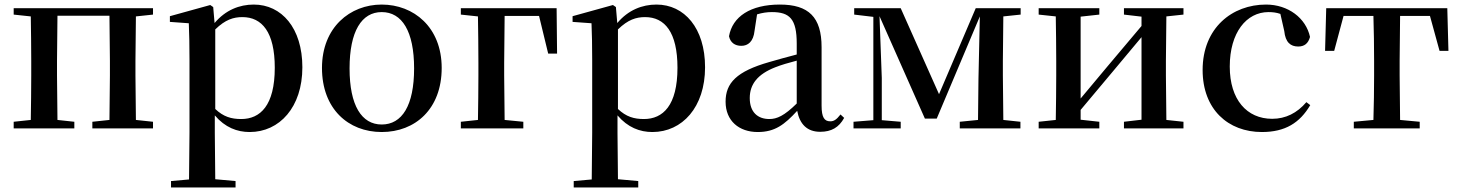

<svg xmlns="http://www.w3.org/2000/svg" viewBox="-20 -563 6403 842"><path d="M40 -499 115 -491C116 -435 117 -351 117 -296V-232C117 -177 116 -93 115 -37L40 -29V0H306V-29L232 -37L230 -232V-296L232 -494H460L462 -296V-232L460 -37L385 -29V0H651V-29L576 -37L574 -232V-296L576 -491L651 -499V-527H40Z M1075 16C1206 16 1306 -93 1306 -268C1306 -440 1215 -543 1093 -543C1030 -543 969 -519 921 -462L915 -532L902 -541L725 -492V-467L808 -461C810 -412 811 -366 811 -299V19L809 224L730 231V259H1013V231L924 223L922 19V-57C967 -4 1020 16 1075 16ZM924 -434C968 -477 1004 -488 1043 -488C1129 -488 1185 -422 1185 -266C1185 -100 1121 -41 1038 -41C994 -41 960 -51 924 -85Z M1654 16C1801 16 1917 -85 1917 -265C1917 -444 1794 -543 1654 -543C1515 -543 1392 -443 1392 -265C1392 -86 1507 16 1654 16ZM1654 -17C1566 -17 1513 -100 1513 -263C1513 -426 1566 -510 1654 -510C1743 -510 1796 -426 1796 -263C1796 -100 1743 -17 1654 -17Z M2001 -499 2076 -491C2077 -435 2078 -349 2078 -287V-232C2078 -177 2077 -93 2076 -37L2001 -29V0H2275V-29L2193 -37L2191 -232V-287L2193 -493H2344L2384 -328H2423L2421 -527H2001Z M2841 16C2972 16 3072 -93 3072 -268C3072 -440 2981 -543 2859 -543C2796 -543 2735 -519 2687 -462L2681 -532L2668 -541L2491 -492V-467L2574 -461C2576 -412 2577 -366 2577 -299V19L2575 224L2496 231V259H2779V231L2690 223L2688 19V-57C2733 -4 2786 16 2841 16ZM2690 -434C2734 -477 2770 -488 2809 -488C2895 -488 2951 -422 2951 -266C2951 -100 2887 -41 2804 -41C2760 -41 2726 -51 2690 -85Z M3577 15C3626 15 3659 -4 3682 -46L3666 -61C3648 -38 3637 -31 3621 -31C3596 -31 3583 -47 3583 -100V-356C3583 -488 3526 -543 3400 -543C3271 -543 3192 -490 3177 -404C3183 -376 3203 -362 3231 -362C3260 -362 3284 -380 3289 -428L3300 -500C3323 -507 3344 -510 3365 -510C3443 -510 3474 -480 3474 -372V-324C3433 -313 3390 -302 3354 -291C3210 -250 3162 -199 3162 -117C3162 -33 3221 16 3303 16C3378 16 3420 -16 3476 -77C3487 -19 3519 15 3577 15ZM3474 -109C3419 -55 3387 -41 3354 -41C3303 -41 3268 -71 3268 -133C3268 -194 3303 -238 3380 -268C3405 -278 3439 -288 3474 -297Z M3810 0H3930V-29L3847 -36V-221L3837 -492L4036 -43H4088L4277 -491L4271 -219L4269 -37L4189 -29V0H4455V-29L4380 -37L4378 -232V-296L4380 -491L4456 -499V-527H4259L4098 -150L3930 -527H3726V-499L3810 -489V-36L3723 -29V0Z M4909 -499 4986 -490V-449L4836 -271L4719 -131V-490L4801 -499V-527H4535V-499L4610 -491C4611 -435 4612 -351 4612 -296V-232C4612 -177 4611 -93 4610 -37L4535 -29V0H4801V-29L4719 -38V-81L4864 -254L4986 -400V-38L4909 -29V0H5170V-29L5095 -37L5093 -232V-296L5095 -491L5170 -499V-527H4909Z M5514 16C5616 16 5680 -24 5726 -102L5709 -115C5668 -67 5618 -42 5559 -42C5448 -42 5373 -126 5373 -271C5373 -420 5446 -510 5543 -510C5561 -510 5578 -508 5595 -502L5612 -427C5617 -377 5640 -359 5673 -359C5700 -359 5717 -372 5725 -401C5707 -484 5629 -543 5532 -543C5384 -543 5254 -441 5254 -256C5254 -83 5366 16 5514 16Z M6002 0H6206V-29L6120 -37L6118 -232V-296L6120 -493H6251L6293 -340H6332L6327 -527H5796L5791 -340H5831L5872 -493H6003C6005 -437 6006 -351 6006 -296V-232C6006 -177 6005 -94 6003 -37L5917 -29V0Z"/></svg>

Font: Noto Serif SC SemiBold
Style: Regular
Weight: 600
Designer: Ryoko NISHIZUKA 西塚涼子 (kana & ideographs); Frank Grießhammer (Latin, Greek & Cyrillic); Wenlong ZHANG 张文龙 (bopomofo); San
Foundry: Adobe
Version: Version 2.001;hotconv 1.1.0;makeotfexe 2.6.0